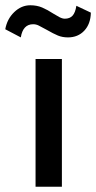

<svg xmlns="http://www.w3.org/2000/svg" viewBox="-57 -709 365 729"><path d="M78 -485H178V0H78ZM-37 -598Q-30 -637 -3 -663Q24 -689 58 -689Q83 -689 103 -680.5Q123 -672 146 -657Q157 -650 168.5 -644Q180 -638 189 -638Q208 -638 218.5 -649.5Q229 -661 233 -687L288 -661Q287 -618 263 -592.5Q239 -567 201 -567Q180 -567 163 -574Q146 -581 120 -596Q100 -607 90 -612Q80 -617 69 -617Q30 -617 22 -567Z"/></svg>

Font: Niramit Medium
Style: Regular
Weight: 500
Designer: Katatrad Aksorn Co.,Ltd.
Foundry: Cadson Demak Co.,Ltd.
Version: Version 1.000; ttfautohint (v1.6)